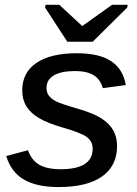

<svg xmlns="http://www.w3.org/2000/svg" viewBox="-20 -754 559 784"><path d="M458 -157.7Q458 -76.7 396.7 -33.4Q335.4 9.8 219.2 9.8Q129.9 9.8 77.6 -20.8Q25.4 -51.3 5.4 -116.7L94.2 -140.6Q108.4 -100.1 140.1 -81.5Q171.9 -63 227.5 -63Q358.4 -63 358.4 -147Q358.4 -175.8 335.4 -193.8Q311.5 -211.9 235.4 -233.4Q173.8 -251.5 140.6 -271Q105.5 -291.5 88.1 -319.3Q70.8 -347.2 70.8 -384.8Q70.8 -458 128.9 -497.3Q187 -536.6 293.9 -536.6Q384.8 -536.6 433.6 -504.4Q482.4 -472.2 493.7 -406.7L399.9 -394Q389.6 -430.7 361.8 -447.3Q334 -463.9 286.6 -463.9Q229.5 -463.9 199.7 -446Q169.9 -428.2 169.9 -395Q169.9 -376 179.9 -363Q189.9 -350.1 209 -340.3Q228 -330.1 297.4 -310.1Q360.8 -292 394 -270.5Q425.8 -250.5 441.9 -222.7Q458 -194.8 458 -157.7ZM499.5 -723.1 358.4 -583.5H254.9L164.1 -723.1L166 -734.4H222.2L315.4 -647.9H316.4L437.5 -734.4H501.5Z"/></svg>

Font: Arimo Medium
Style: Italic
Weight: 500
Italic angle: -12°
Designer: Steve Matteson
Foundry: Monotype Imaging Inc.
Version: Version 1.33